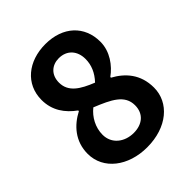

<svg xmlns="http://www.w3.org/2000/svg" viewBox="-213 -877 1015 1015"><g transform="rotate(-45 294.5 -369.5)"><path d="M294 14C444 14 543 -72 543 -184C543 -285 487 -345 419 -382V-387C468 -422 514 -483 514 -556C514 -674 430 -753 299 -753C171 -753 76 -677 76 -558C76 -479 117 -423 174 -382V-377C105 -341 47 -279 47 -184C47 -68 153 14 294 14ZM341 -423C263 -454 206 -488 206 -558C206 -617 246 -650 296 -650C358 -650 394 -607 394 -547C394 -503 377 -461 341 -423ZM298 -90C229 -90 174 -133 174 -200C174 -255 202 -305 242 -337C338 -298 406 -266 406 -189C406 -125 361 -90 298 -90Z"/></g></svg>

Font: Noto Sans HK
Style: Bold
Weight: 700
Designer: Ryoko NISHIZUKA 西塚涼子 (kana, bopomofo & ideographs); Paul D. Hunt (Latin, Greek & Cyrillic); Sandoll Communications 산돌커뮤니
Foundry: Adobe
Version: Version 2.002;hotconv 1.0.116;makeotfexe 2.5.65601